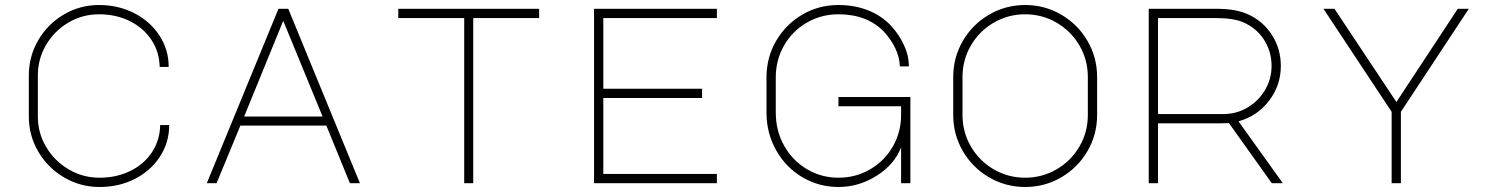

<svg xmlns="http://www.w3.org/2000/svg" viewBox="-20 -731 5960 766"><path d="M377 -22Q445 -22 500 -49Q555 -76 586.5 -124Q618 -172 619 -232H655Q655 -163 618.5 -106.5Q582 -50 518.5 -17.5Q455 15 377 15Q301 15 236 -23Q171 -61 133 -125.5Q95 -190 95 -266V-430Q95 -506 132.5 -570.5Q170 -635 234.5 -673Q299 -711 375 -711Q452 -711 515.5 -678.5Q579 -646 616 -589.5Q653 -533 653 -464H617Q616 -524 584 -572Q552 -620 497.5 -647Q443 -674 375 -674Q309 -674 253 -641Q197 -608 164 -552Q131 -496 131 -430V-266Q131 -200 164.5 -144Q198 -88 254.5 -55Q311 -22 377 -22Z M1091 -696H1130L1416 0H1376L1282 -230H939L844 0H805ZM954 -266H1267L1110 -648Z M2131 -696V-659H1868V0H1832V-659H1569V-696Z M2350 -696H2840V-659H2387V-377H2781V-340H2387V-37H2840V0H2350Z M3575 -143Q3548 -74 3477 -29.5Q3406 15 3325 15Q3247 15 3181 -24Q3115 -63 3076.5 -131.5Q3038 -200 3038 -282V-422Q3038 -502 3076.5 -568Q3115 -634 3180.5 -672.5Q3246 -711 3325 -711Q3390 -711 3444 -689.5Q3498 -668 3536 -627Q3567 -593 3586.5 -551Q3606 -509 3606 -466H3570Q3569 -503 3551.5 -539Q3534 -575 3507 -604Q3440 -674 3325 -674Q3256 -674 3198.5 -640.5Q3141 -607 3108 -549.5Q3075 -492 3075 -422V-282Q3075 -209 3108.5 -149.5Q3142 -90 3199.5 -56Q3257 -22 3325 -22Q3394 -22 3451.5 -55.5Q3509 -89 3542 -146.5Q3575 -204 3575 -272V-307H3325V-344H3612V0H3575Z M4357 -424V-272Q4357 -194 4318.5 -128Q4280 -62 4214 -23.5Q4148 15 4070 15Q3992 15 3926 -23.5Q3860 -62 3821.5 -128Q3783 -194 3783 -272V-424Q3783 -502 3821.5 -568Q3860 -634 3926 -672.5Q3992 -711 4070 -711Q4148 -711 4214 -672.5Q4280 -634 4318.5 -568Q4357 -502 4357 -424ZM4070 -22Q4138 -22 4195.5 -55.5Q4253 -89 4286.5 -146.5Q4320 -204 4320 -272V-424Q4320 -492 4286.5 -549.5Q4253 -607 4195.5 -640.5Q4138 -674 4070 -674Q4002 -674 3944.5 -640.5Q3887 -607 3853.5 -549.5Q3820 -492 3820 -424V-272Q3820 -204 3853.5 -146.5Q3887 -89 3944.5 -55.5Q4002 -22 4070 -22Z M5090 -468Q5090 -390 5042.5 -328.5Q4995 -267 4921 -247L5098 0H5054L4883 -240L4851 -239H4600V0H4563V-696H4828Q4872 -696 4903.5 -690.5Q4935 -685 4961 -673Q5021 -645 5055.5 -590Q5090 -535 5090 -468ZM4861 -276Q4913 -276 4957 -302Q5001 -328 5027 -372Q5053 -416 5053 -468Q5053 -526 5022.5 -573Q4992 -620 4938 -643Q4899 -659 4828 -659H4600V-276Z M5304 -696 5551 -324 5796 -696H5840L5569 -285V0H5532V-285L5260 -696Z"/></svg>

Font: M Major Mono Display
Style: Regular
Weight: 400
Designer: Emre Parlak
Foundry: Emre Parlak
Version: Version 2.000; ttfautohint (v1.8) -l 8 -r 50 -G 200 -x 14 -D